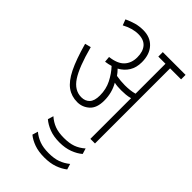

<svg xmlns="http://www.w3.org/2000/svg" viewBox="-263 -720 1061 1061"><g transform="rotate(45 267.5 -189.5)"><path d="M318 -204Q318 -146 288 -119Q258 -92 218 -92Q173 -92 138.5 -116.5Q104 -141 76 -197.5Q48 -254 21 -351L56 -360Q89 -236 125 -181.5Q161 -127 215 -127Q245 -127 263 -146Q281 -165 281 -207Q281 -256 260.5 -296.5Q240 -337 211 -368Q192 -362 169 -359L166 -393Q225 -400 251.5 -428.5Q278 -457 278 -502Q278 -547 256.5 -572Q235 -597 191 -597Q146 -597 96 -570L83 -604Q111 -617 137.5 -624.5Q164 -632 195 -632Q250 -632 282.5 -597Q315 -562 315 -501Q315 -459 296.5 -429Q278 -399 245 -381Q260 -366 271 -350Q288 -347 305 -345.5Q322 -344 338 -344Q358 -344 376.5 -346Q395 -348 413 -353V-587H357V-622H535V-587H449V0H413V-318Q396 -313 378 -311.5Q360 -310 344 -310Q330 -310 316 -311Q302 -312 289 -315Q318 -265 318 -204ZM306 135Q261 135 227 122Q193 109 170 89L180 56Q205 78 234 89Q263 100 306 100Q348 100 377 89.5Q406 79 432 56L442 89Q419 109 384.5 122Q350 135 306 135ZM306 253Q260 253 226.5 241Q193 229 170 210L180 177Q204 197 233.5 208Q263 219 306 219Q348 219 377 208.5Q406 198 432 177L442 210Q418 229 384.5 241Q351 253 306 253Z"/></g></svg>

Font: Noto Sans Devanagari ExtraCondensed ExtraLight
Style: Regular
Weight: 200
Width: 2
Designer: Jelle Bosma - Monotype Design Team
Foundry: Monotype Imaging Inc.
Version: Version 2.004; ttfautohint (v1.8.4.7-5d5b)